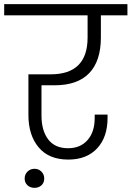

<svg xmlns="http://www.w3.org/2000/svg" viewBox="-49 -760 634 925"><path d="M-28.8 -740.2H564.9V-686H437V-579.1Q437 -466.3 380.9 -407.7Q324.7 -349.1 213.9 -349.1H150.9V-203.1Q150.9 -131.3 183.1 -88.6Q215.3 -45.9 278.8 -45.9Q338.4 -45.9 372.8 -85.2Q407.2 -124.5 407.2 -190.9V-208H469.2V-191.9Q469.2 -99.1 418.9 -45.2Q368.7 8.8 279.8 8.8Q186.5 8.8 137.2 -50Q87.9 -108.9 87.9 -206.1V-401.9H194.8Q373 -401.9 373 -579.1V-686H-28.8ZM83.3 132.6Q69.8 120.1 69.8 100.1Q69.8 80.1 83.5 66.7Q97.2 53.2 117.2 53.2Q137.2 53.2 150.6 66.7Q164.1 80.1 164.1 100.1Q164.1 120.1 150.9 132.6Q137.7 145 117.2 145Q96.7 145 83.3 132.6Z"/></svg>

Font: PoppinsZ Light
Style: Regular
Weight: 300
Designer: Ninad Kale (Devanagari), Jonny Pinhorn (Latin)
Foundry: Indian Type Foundry
Version: Version 3.002;FEAKit 1.0